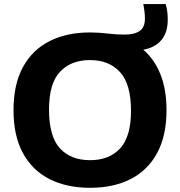

<svg xmlns="http://www.w3.org/2000/svg" viewBox="-20 -908 880 938"><path d="M420 9.5Q306 9.5 222 -33Q138 -75.5 92 -160Q46 -244.5 46 -370Q46 -495.5 92 -580Q138 -664.5 222 -707Q306 -749.5 420 -749.5Q463 -749.5 505 -744.2Q547 -739 587 -739Q637 -739 662.5 -756.8Q688 -774.5 688 -817.5Q688 -848 680 -888H789.5Q795.5 -867 797.5 -849Q799.5 -831 799.5 -812Q799.5 -748 767.8 -711.5Q736 -675 680 -665Q734.5 -618.5 764 -544.5Q793.5 -470.5 793.5 -370Q793.5 -244.5 747.5 -160Q701.5 -75.5 617.8 -33Q534 9.5 420 9.5ZM420 -125.5Q514 -125.5 567 -183.2Q620 -241 620 -366.5Q620 -497.5 566.2 -556Q512.5 -614.5 420 -614.5Q327 -614.5 273.2 -557.5Q219.5 -500.5 219.5 -373.5Q219.5 -241.5 272.5 -183.5Q325.5 -125.5 420 -125.5Z"/></svg>

Font: Encode Sans SemiExpanded SemiExpanded
Style: Bold
Weight: 700
Width: 6
Designer: Multiple Designers
Foundry: Impallari Type
Version: Version 3.000; ttfautohint (v1.8.3) -l 8 -r 50 -G 200 -x 14 